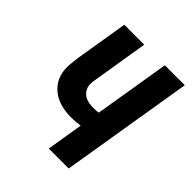

<svg xmlns="http://www.w3.org/2000/svg" viewBox="-200 -868 1001 1001"><g transform="rotate(45 300.0 -367.5)"><path d="M320 0 353 -202Q337 -200 320.5 -198.5Q304 -197 288 -197Q255 -197 223.5 -203.5Q192 -210 165.5 -225.5Q139 -241 120 -265Q101 -289 93 -319.5Q85 -350 87.5 -383Q90 -416 95 -448L142 -735H289L239 -429Q236 -413 235 -397.5Q234 -382 238.5 -368Q243 -354 252.5 -343Q262 -332 275 -325.5Q288 -319 303 -316.5Q318 -314 334 -314Q343 -314 353 -314.5Q363 -315 372 -317L441 -735H588L467 0Z"/></g></svg>

Font: Iosevka SS04 Hv Ex Obl
Style: Regular
Weight: 900
Width: 7
Italic angle: -9°
Monospace: yes
Designer: Belleve Invis
Foundry: Belleve Invis
Version: Version 19.0.0; ttfautohint (v1.8.4)